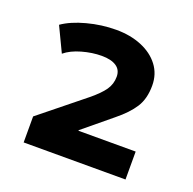

<svg xmlns="http://www.w3.org/2000/svg" viewBox="-92 -803 664 659"><g transform="rotate(20 240.0 -474.0)"><path d="M59 -238V-333L219 -462Q252 -489 267 -510.5Q282 -532 282 -559Q282 -584 263 -596.5Q244 -609 210 -609Q175 -609 138 -598.5Q101 -588 78 -569L35 -659Q68 -682 120.5 -696Q173 -710 226 -710Q278 -710 319 -693Q360 -676 383.5 -645Q407 -614 407 -572Q407 -524 386.5 -492Q366 -460 325 -427L222 -342V-340H431V-238Z"/></g></svg>

Font: Nunito Sans 7pt ExtraBold
Style: Regular
Weight: 800
Designer: Vernon Adams
Foundry: Vernon Adams
Version: Version 3.101;gftools[0.9.27]